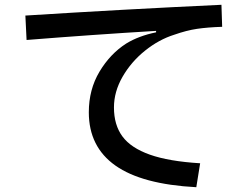

<svg xmlns="http://www.w3.org/2000/svg" viewBox="-20 -753 1040 802"><path d="M800 29Q573 17 462 -61.5Q351 -140 351 -284Q351 -379 395.5 -453.5Q440 -528 507 -571Q559 -603 632 -618V-624Q366 -608 91 -586L86 -688Q498 -714 905 -733L908 -641Q847 -639 803 -632.5Q759 -626 708 -608Q644 -588 586 -541.5Q528 -495 492 -432.5Q456 -370 456 -304Q456 -231 491.5 -183Q527 -135 606 -107Q685 -79 816 -71Z"/></svg>

Font: IBM Plex Sans JP Medm
Style: Regular
Weight: 500
Designer: Mike Abbink; Paul van der Laan; Pieter van Rosmalen; Wujin Sim; Yejin Wi; Jinhee Kim; Boomi Park; Yona Kim; Kichan Ma
Foundry: Sandoll Inc.
Version: Version 1.002